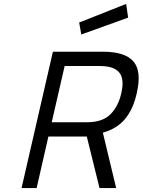

<svg xmlns="http://www.w3.org/2000/svg" viewBox="-20 -960 728 980"><path d="M423 -263H227L167 0H90L250 -696H506Q618 -696 661 -646.5Q704 -597 678 -484Q660 -403 618.5 -353Q577 -303 505 -283L573 0H488ZM599 -484Q616 -556 589 -589.5Q562 -623 489 -623H310L244 -336H424Q503 -336 543.5 -376.5Q584 -417 599 -484ZM624 -940 634 -870 395 -784 384 -845Z"/></svg>

Font: Panefresco 400wt
Style: Italic
Weight: 400
Foundry: Campivisivi & Chank Co
Version: Version 1.001